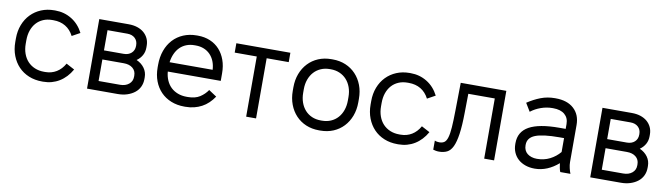

<svg xmlns="http://www.w3.org/2000/svg" viewBox="-33 -967 4894 1414"><g transform="rotate(10 2414.0 -260.5)"><path d="M291 6H299Q365 6 419 -27Q473 -60 508 -122L446 -155Q422 -112 385 -89.5Q348 -67 302 -67H292Q254 -67 223 -80Q192 -93 170 -116.5Q148 -140 136 -173.5Q124 -207 124 -247V-273Q124 -314 135.5 -347Q147 -380 168 -403.5Q189 -427 219 -440Q249 -453 286 -453H296Q347 -453 385.5 -430Q424 -407 447 -362L507 -395Q475 -458 419.5 -492Q364 -526 297 -526H289Q236 -526 191.5 -507.5Q147 -489 114.5 -455.5Q82 -422 64 -375.5Q46 -329 46 -273V-247Q46 -191 64 -144.5Q82 -98 114 -64.5Q146 -31 191 -12.5Q236 6 291 6Z M626 0H855Q894 0 926 -10.5Q958 -21 981.5 -39.5Q1005 -58 1017.5 -84.5Q1030 -111 1030 -143V-156Q1030 -194 1008.5 -224Q987 -254 949 -271Q975 -289 989.5 -315Q1004 -341 1004 -373V-387Q1004 -417 992.5 -441.5Q981 -466 960.5 -483.5Q940 -501 911 -510.5Q882 -520 846 -520H626ZM700 -70V-231H860Q902 -231 927 -210.5Q952 -190 952 -155V-146Q952 -112 926.5 -91Q901 -70 860 -70ZM700 -299V-450H848Q884 -450 905.5 -430Q927 -410 927 -377V-372Q927 -339 905 -319Q883 -299 847 -299Z M1354 6H1362Q1397 6 1427 -1.5Q1457 -9 1483.5 -23Q1510 -37 1532.5 -58.5Q1555 -80 1573 -107L1514 -146Q1492 -113 1457 -90.5Q1422 -68 1368 -68H1358Q1322 -68 1292 -79.5Q1262 -91 1240.5 -111.5Q1219 -132 1206 -161.5Q1193 -191 1190 -227H1586V-283Q1586 -338 1570 -382.5Q1554 -427 1525 -459Q1496 -491 1454.5 -508.5Q1413 -526 1363 -526H1355Q1300 -526 1255 -507Q1210 -488 1178 -453.5Q1146 -419 1128.5 -370.5Q1111 -322 1111 -263V-244Q1111 -188 1128.5 -142Q1146 -96 1178 -63Q1210 -30 1255 -12Q1300 6 1354 6ZM1191 -297Q1196 -333 1209 -361.5Q1222 -390 1242 -410Q1262 -430 1289.5 -441Q1317 -452 1350 -452H1360Q1393 -452 1420.5 -441Q1448 -430 1468 -409.5Q1488 -389 1499.5 -360.5Q1511 -332 1513 -297Z M1816 0H1890V-450H2055V-520H1651V-450H1816Z M2361 6H2371Q2424 6 2468 -12.5Q2512 -31 2544 -65Q2576 -99 2593.5 -145.5Q2611 -192 2611 -247V-273Q2611 -329 2593.5 -375Q2576 -421 2544 -455Q2512 -489 2468 -507.5Q2424 -526 2371 -526H2361Q2308 -526 2264 -507.5Q2220 -489 2188 -455Q2156 -421 2138.5 -375Q2121 -329 2121 -273V-247Q2121 -192 2138.5 -145.5Q2156 -99 2188 -65Q2220 -31 2264 -12.5Q2308 6 2361 6ZM2362 -68Q2325 -68 2295 -81Q2265 -94 2243.5 -118Q2222 -142 2210.5 -175Q2199 -208 2199 -247V-273Q2199 -313 2211 -346Q2223 -379 2244.5 -402.5Q2266 -426 2296 -439Q2326 -452 2362 -452H2370Q2406 -452 2436 -439Q2466 -426 2487.5 -402.5Q2509 -379 2521 -346Q2533 -313 2533 -273V-247Q2533 -208 2521.5 -175Q2510 -142 2488.5 -118Q2467 -94 2437 -81Q2407 -68 2370 -68Z M2948 6H2956Q3022 6 3076 -27Q3130 -60 3165 -122L3103 -155Q3079 -112 3042 -89.5Q3005 -67 2959 -67H2949Q2911 -67 2880 -80Q2849 -93 2827 -116.5Q2805 -140 2793 -173.5Q2781 -207 2781 -247V-273Q2781 -314 2792.5 -347Q2804 -380 2825 -403.5Q2846 -427 2876 -440Q2906 -453 2943 -453H2953Q3004 -453 3042.5 -430Q3081 -407 3104 -362L3164 -395Q3132 -458 3076.5 -492Q3021 -526 2954 -526H2946Q2893 -526 2848.5 -507.5Q2804 -489 2771.5 -455.5Q2739 -422 2721 -375.5Q2703 -329 2703 -273V-247Q2703 -191 2721 -144.5Q2739 -98 2771 -64.5Q2803 -31 2848 -12.5Q2893 6 2948 6Z M3259 7Q3293 7 3318.5 -5.5Q3344 -18 3360.5 -52.5Q3377 -87 3386 -149Q3395 -211 3396 -309L3398 -450H3596V0H3670V-520H3329L3326 -313Q3325 -235 3321.5 -186Q3318 -137 3309.5 -109Q3301 -81 3286.5 -71Q3272 -61 3249 -61Q3241 -61 3232 -62.5Q3223 -64 3215 -68V0Q3225 3 3235.5 5Q3246 7 3259 7Z M3974 8Q4022 8 4066.5 -10.5Q4111 -29 4151 -64Q4153 -47 4156.5 -29Q4160 -11 4165 0H4241Q4234 -17 4228.5 -40.5Q4223 -64 4223 -85V-362Q4223 -439 4174 -484Q4125 -529 4037 -529H4031Q3976 -529 3926.5 -510Q3877 -491 3829 -459L3866 -398Q3899 -424 3941.5 -439Q3984 -454 4026 -454H4032Q4088 -454 4118.5 -428Q4149 -402 4149 -356V-320H4101Q3950 -320 3876.5 -279Q3803 -238 3803 -153V-146Q3803 -111 3815.5 -82.5Q3828 -54 3850.5 -34Q3873 -14 3904.5 -3Q3936 8 3974 8ZM3978 -66Q3956 -66 3937.5 -72Q3919 -78 3906 -88.5Q3893 -99 3886 -114.5Q3879 -130 3879 -149V-154Q3879 -206 3934.5 -228.5Q3990 -251 4116 -251H4149V-147Q4118 -110 4074.5 -88Q4031 -66 3978 -66Z M4389 0H4618Q4657 0 4689 -10.5Q4721 -21 4744.5 -39.5Q4768 -58 4780.5 -84.5Q4793 -111 4793 -143V-156Q4793 -194 4771.5 -224Q4750 -254 4712 -271Q4738 -289 4752.5 -315Q4767 -341 4767 -373V-387Q4767 -417 4755.5 -441.5Q4744 -466 4723.5 -483.5Q4703 -501 4674 -510.5Q4645 -520 4609 -520H4389ZM4463 -70V-231H4623Q4665 -231 4690 -210.5Q4715 -190 4715 -155V-146Q4715 -112 4689.5 -91Q4664 -70 4623 -70ZM4463 -299V-450H4611Q4647 -450 4668.5 -430Q4690 -410 4690 -377V-372Q4690 -339 4668 -319Q4646 -299 4610 -299Z"/></g></svg>

Font: Fixel Variable
Style: Regular
Weight: 100
Width: 3
Designer: AlfaBravo + MacPaw
Foundry: Kyrylo Tkachov, Marchela Mozhyna, Serhii Makarenko, Maria Weinstein, Zakhar Kryvoshyya
Version: Version 1.211